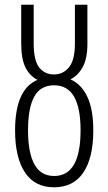

<svg xmlns="http://www.w3.org/2000/svg" viewBox="-20 -785 460 815"><path d="M209 10Q128 10 86 -53Q44 -116 44 -231Q44 -406 139 -446Q106 -463 88 -499Q70 -535 70 -601V-765H123V-602Q123 -528 146.5 -498.5Q170 -469 209 -469Q248 -469 273 -499.5Q298 -530 298 -601V-765H351V-599Q351 -537 331.5 -501Q312 -465 279 -448Q325 -428 350.5 -374.5Q376 -321 376 -231Q376 -116 334 -53Q292 10 209 10ZM210 -38Q322 -38 322 -232Q322 -423 210 -423Q152 -423 125.5 -375Q99 -327 99 -232Q99 -137 126 -87.5Q153 -38 210 -38Z"/></svg>

Font: Noto Sans ExtraCondensed Light
Style: Regular
Weight: 300
Width: 2
Designer: Monotype Design Team
Foundry: Monotype Imaging Inc.
Version: Version 2.013; ttfautohint (v1.8.4.7-5d5b)